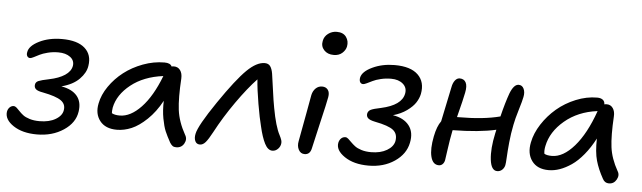

<svg xmlns="http://www.w3.org/2000/svg" viewBox="-48 -903 3781 1130"><g transform="rotate(5 1842.5 -338.0)"><path d="M194.8 33.2Q109.4 33.2 55.7 -2.4Q2 -38.1 7.8 -84Q10.7 -100.6 21 -110.8Q31.2 -121.1 44.9 -121.1Q53.7 -121.1 62.5 -113.3Q71.3 -105.5 81.3 -94.5Q91.3 -83.5 105.5 -72.5Q119.6 -61.5 145 -53.7Q170.4 -45.9 203.1 -45.9Q261.2 -45.9 298.8 -68.4Q336.4 -90.8 340.8 -124Q346.2 -159.2 316.9 -179.9Q287.6 -200.7 210 -215.8Q177.7 -221.2 166.7 -231.4Q155.8 -241.7 158.2 -257.8Q160.2 -273.4 176.5 -280.5Q192.9 -287.6 238.8 -296.9Q295.9 -308.6 330.6 -331.5Q365.2 -354.5 371.1 -387.2Q376 -419.4 349.6 -439.2Q323.2 -459 278.8 -459Q246.1 -459 216.6 -451.4Q187 -443.8 169.9 -435.1Q152.8 -426.3 137.7 -418.7Q122.6 -411.1 116.2 -411.1Q105 -411.1 99.1 -420.4Q93.3 -429.7 96.2 -443.8Q101.6 -481.4 159.2 -510.3Q216.8 -539.1 293.9 -539.1Q385.3 -539.1 429 -500.2Q472.7 -461.4 461.9 -395Q456.1 -354 418.9 -316.4Q381.8 -278.8 314 -261.2Q377.4 -250.5 407.2 -215.1Q437 -179.7 428.2 -122.1Q418.5 -55.2 352.1 -11Q285.6 33.2 194.8 33.2Z M661.1 -35.2Q593.3 -35.2 560.8 -76.9Q528.3 -118.7 541 -180.2Q550.8 -231.9 585.2 -281.7Q619.6 -331.5 668.5 -369.4Q717.3 -407.2 780.3 -430.7Q843.3 -454.1 906.7 -454.1Q941.9 -454.1 950.2 -434.1Q955.1 -436 963.9 -436Q987.8 -436 1001.2 -417.7Q1014.6 -399.4 1013.2 -369.1Q1005.9 -252.4 1014.6 -183.1Q1023.4 -113.8 1064 -41Q1079.6 -16.6 1064.7 10.3Q1049.8 37.1 1018.1 37.1Q1004.4 37.1 996.6 31.2Q988.8 25.4 981 13.2Q960 -24.9 948.7 -51.5Q937.5 -78.1 928.7 -125Q919.9 -171.9 921.9 -229Q885.3 -161.6 838.1 -116.7Q791 -71.8 747.6 -53.5Q704.1 -35.2 661.1 -35.2ZM626 -163.1Q623 -141.6 624 -129.9Q640.6 -120.1 670.9 -120.1Q734.4 -120.1 797.1 -186Q859.9 -252 906.7 -374Q791.5 -359.4 716.6 -299.8Q641.6 -240.2 626 -163.1Z M1155.8 8.8Q1135.7 8.8 1127.7 -8.8Q1119.6 -26.4 1125 -51.8Q1134.3 -100.1 1233.9 -246.1Q1331.1 -388.7 1390.6 -446.8Q1447.3 -502 1494.6 -502Q1516.6 -502 1527.3 -487.3Q1538.1 -472.7 1543 -443.8Q1545.9 -426.8 1555.7 -354.2Q1565.4 -281.7 1572.8 -244.1Q1592.8 -134.8 1618.7 -86.9Q1619.6 -85 1621.3 -81.3Q1623 -77.6 1623.8 -76.2Q1624.5 -74.7 1626 -71.5Q1627.4 -68.4 1627.7 -66.9Q1627.9 -65.4 1629.4 -62.5Q1630.9 -59.6 1630.9 -58.3Q1630.9 -57.1 1631.8 -54Q1632.8 -50.8 1632.6 -49.8Q1632.3 -48.8 1632.8 -45.7Q1633.3 -42.5 1632.8 -41Q1631.3 -21.5 1616.9 -6.8Q1602.5 7.8 1584 7.8Q1557.1 7.8 1538.3 -29.1Q1519.5 -65.9 1504.9 -129.9Q1493.2 -173.8 1478.5 -259.5Q1463.9 -345.2 1460 -402.8Q1405.3 -345.2 1340.8 -253.7Q1276.4 -162.1 1228 -70.8Q1205.1 -27.8 1189.5 -9.5Q1173.8 8.8 1155.8 8.8Z M1894.5 -585Q1857.9 -585 1837.2 -607.4Q1816.4 -629.9 1823.2 -662.1Q1828.1 -688.5 1850.3 -705.3Q1872.6 -722.2 1901.4 -722.2Q1939.5 -722.2 1957 -697.8Q1974.6 -673.3 1968.3 -641.1Q1963.9 -619.6 1944.6 -602.3Q1925.3 -585 1894.5 -585ZM1774.4 11.2Q1751 11.2 1739.3 -10.7Q1727.5 -32.7 1733.4 -62Q1750 -148.4 1764.4 -229.5Q1778.8 -310.5 1784.2 -338.9Q1789.6 -363.3 1805.4 -378.7Q1821.3 -394 1843.3 -394Q1865.7 -394 1877.4 -378.4Q1889.2 -362.8 1884.3 -335Q1878.9 -303.2 1849.1 -177Q1819.3 -50.8 1814.5 -25.9Q1806.6 11.2 1774.4 11.2Z M2154.8 45.9Q2067.4 45.9 2012.7 8.5Q1958 -28.8 1966.8 -73.2Q1970.7 -89.8 1981 -99.4Q1991.2 -108.9 2005.9 -108.9Q2014.2 -108.9 2022.9 -101.1Q2031.7 -93.3 2042.2 -82.5Q2052.7 -71.8 2066.9 -60.8Q2081.1 -49.8 2106 -42Q2130.9 -34.2 2163.1 -34.2Q2218.8 -34.2 2256.3 -56.2Q2293.9 -78.1 2300.8 -111.8Q2308.1 -153.8 2280.3 -176.5Q2252.4 -199.2 2170.9 -214.8Q2139.6 -221.2 2128.9 -231.9Q2118.2 -242.7 2121.1 -258.8Q2124.5 -274.9 2140.4 -282.5Q2156.2 -290 2199.7 -298.8Q2319.3 -325.2 2333 -394Q2340.3 -429.7 2314.2 -452.4Q2288.1 -475.1 2244.1 -475.1Q2212.4 -475.1 2182.9 -468Q2153.3 -460.9 2136 -452.1Q2118.7 -443.4 2103.5 -436.3Q2088.4 -429.2 2082 -429.2Q2069.8 -429.2 2064 -439Q2058.1 -448.7 2061 -465.8Q2068.4 -502 2126.7 -529.5Q2185.1 -557.1 2257.8 -557.1Q2352.5 -557.1 2396 -514.6Q2439.5 -472.2 2425.8 -400.9Q2420.4 -375 2404.3 -349.9Q2388.2 -324.7 2354 -300Q2319.8 -275.4 2272.9 -262.2Q2337.4 -252 2368.7 -211.9Q2399.9 -171.9 2386.7 -108.9Q2373 -41.5 2308.6 2.2Q2244.1 45.9 2154.8 45.9Z M2567.4 7.8Q2531.7 7.8 2520 -37.8Q2508.3 -83.5 2523.4 -159.2Q2535.6 -220.2 2558.6 -251Q2591.3 -404.3 2601.6 -457Q2606 -481.4 2617.9 -496.8Q2629.9 -512.2 2645.5 -512.2Q2671.4 -512.2 2682.1 -491.7Q2692.9 -471.2 2684.6 -431.2Q2678.2 -396.5 2649.4 -284.2H2657.7Q2805.2 -284.2 2903.8 -310.1Q2924.3 -394 2944.8 -450.2Q2966.3 -504.9 2994.6 -504.9Q3015.6 -504.9 3025.1 -484.6Q3034.7 -464.4 3028.8 -436Q3024.9 -414.1 3007.8 -358.2Q2990.7 -302.2 2984.4 -268.1Q2973.6 -215.3 2968.5 -162.4Q2963.4 -109.4 2961.7 -73.7Q2960 -38.1 2957.5 -26.9Q2953.6 -9.8 2941.4 1.2Q2929.2 12.2 2912.6 12.2Q2877 12.2 2869.4 -51.8Q2861.8 -115.7 2881.8 -208Q2882.8 -211.4 2884.3 -218.8Q2885.7 -226.1 2886.7 -230Q2787.6 -207 2630.4 -205.1Q2628.4 -199.2 2628.4 -194.8Q2619.1 -149.9 2611.1 -90.8Q2603 -31.7 2601.6 -24.9Q2598.6 -10.3 2589.4 -1.2Q2580.1 7.8 2567.4 7.8Z M3213.4 -20Q3146 -20 3114 -63.7Q3082 -107.4 3095.7 -173.8Q3106.4 -228.5 3141.1 -282.2Q3175.8 -335.9 3224.6 -377.4Q3273.4 -418.9 3336.2 -444.6Q3398.9 -470.2 3461.4 -470.2Q3482.9 -470.2 3494.9 -460.9Q3506.8 -451.7 3506.8 -434.1Q3511.7 -436 3521.5 -436Q3544.4 -436 3557.6 -417Q3570.8 -397.9 3568.8 -368.2Q3562 -253.4 3570.6 -186.8Q3579.1 -120.1 3618.7 -49.8Q3633.3 -26.9 3618.2 0Q3603 26.9 3573.7 26.9Q3548.8 26.9 3536.6 2.9Q3506.8 -50.3 3492.7 -100.1Q3478.5 -149.9 3480.5 -230Q3451.7 -174.8 3417.2 -133.1Q3382.8 -91.3 3347.7 -67.4Q3312.5 -43.5 3279.1 -31.7Q3245.6 -20 3213.4 -20ZM3182.6 -160.2Q3176.8 -132.8 3180.7 -113.8Q3195.3 -105 3225.6 -105Q3291.5 -105 3356.9 -179.7Q3422.4 -254.4 3470.7 -391.1H3468.8Q3355.5 -376.5 3277.6 -310.8Q3199.7 -245.1 3182.6 -160.2Z"/></g></svg>

Font: Shantell Sans Irregular
Style: Italic
Weight: 400
Italic angle: -11.31°
Designer: Stephen Nixon, Anya Danilova, Shantell Martin
Foundry: Arrow Type
Version: Version 1.006;[9816181b4]